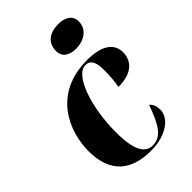

<svg xmlns="http://www.w3.org/2000/svg" viewBox="-231 -867 968 968"><g transform="rotate(-45 253.0 -382.5)"><path d="M351 -622C406 -622 458 -652 458 -710C458 -757 418 -774 375 -774C323 -774 271 -752 271 -685C271 -641 307 -622 351 -622ZM255 9C364 9 434 -46 434 -103C434 -138 422 -154 411 -162C375 -61 344 -4 280 -4C225 -4 195 -56 195 -183C195 -358 252 -531 326 -531C355 -531 375 -512 375 -447C375 -405 372 -369 366 -335C472 -335 506 -389 506 -442C506 -498 465 -543 350 -543C106 -543 30 -350 30 -213C30 -57 116 9 255 9Z"/></g></svg>

Font: Noto Serif Display Condensed Black
Style: Italic
Weight: 900
Width: 3
Italic angle: -12°
Designer: Monotype Design Team
Foundry: Monotype Imaging Inc.
Version: Version 2.009